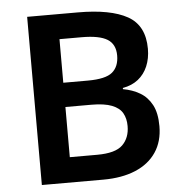

<svg xmlns="http://www.w3.org/2000/svg" viewBox="-52 -763 767 812"><g transform="rotate(-5 332.0 -357.0)"><path d="M308 -714Q447 -714 518.5 -674Q590 -634 590 -535Q590 -494 576 -461Q562 -428 535.5 -407Q509 -386 470 -379V-374Q510 -367 541.5 -348.5Q573 -330 591.5 -295.5Q610 -261 610 -205Q610 -140 579 -94Q548 -48 490.5 -24Q433 0 354 0H93V-714ZM325 -423Q401 -423 429.5 -447Q458 -471 458 -518Q458 -566 424 -587Q390 -608 315 -608H221V-423ZM221 -320V-107H337Q415 -107 445.5 -137Q476 -167 476 -217Q476 -249 463 -272Q450 -295 418 -307.5Q386 -320 331 -320Z"/></g></svg>

Font: Noto Sans Cham SemiBold
Style: Regular
Weight: 600
Version: Version 2.002